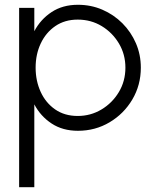

<svg xmlns="http://www.w3.org/2000/svg" viewBox="-20 -533 639 803"><path d="M123.5 250H60V-500H123.5V-402.5Q149.5 -452 195.8 -482.5Q242 -513 306 -513Q360.5 -513 408 -492.5Q455.5 -472 491.8 -435.8Q528 -399.5 548.5 -352Q569 -304.5 569 -250Q569 -177 533.5 -117Q498 -57 438.2 -21.5Q378.5 14 306 14Q242 14 195.8 -16.5Q149.5 -47 123.5 -96.5ZM305 -451Q251 -451 211.5 -424Q172 -397 150.5 -351.5Q129 -306 129 -250Q129 -195 150 -149Q171 -103 210.5 -75.5Q250 -48 305 -48Q359 -48 404.2 -75Q449.5 -102 477 -147.8Q504.5 -193.5 504.5 -250Q504.5 -305.5 477.5 -351Q450.5 -396.5 405.5 -423.8Q360.5 -451 305 -451Z"/></svg>

Font: Urbanist Light
Style: Regular
Weight: 300
Designer: Corey Hu
Foundry: Corey Hu
Version: Version 1.330; ttfautohint (v1.8.4.7-5d5b)